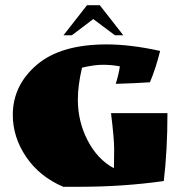

<svg xmlns="http://www.w3.org/2000/svg" viewBox="-20 -693 715 735"><path d="M388 -523Q480 -523 593 -498Q576 -430 554 -378Q494 -374 423 -372Q434 -406 439 -439Q408 -445 374 -445Q340 -445 294 -434Q278 -366 278 -311Q278 -228 315.5 -155.5Q353 -83 416 -49Q416 -56 416.5 -70.5Q417 -85 417 -123.5Q417 -162 405 -260H621Q621 -118 607 0Q452 22 286 22H222Q131 -17 80 -92.5Q29 -168 29 -253Q29 -366 120.5 -444.5Q212 -523 388 -523ZM223 -558 313 -673H362L452 -558H420L337 -620L255 -558Z"/></svg>

Font: Ruslan Display
Style: Regular
Weight: 400
Version: Version 1.000